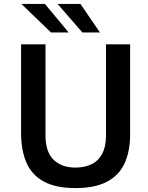

<svg xmlns="http://www.w3.org/2000/svg" viewBox="-20 -949 754 979"><path d="M365 10Q265 10 203.8 -23.2Q142.5 -56.5 115 -119.2Q87.5 -182 87.5 -271V-723H212V-258.5Q212 -174.5 253.2 -134.5Q294.5 -94.5 365 -94.5Q412.5 -94.5 447.5 -112Q482.5 -129.5 501.5 -165.8Q520.5 -202 520.5 -258.5V-723H643.5V-264Q643.5 -178 615.5 -116.8Q587.5 -55.5 526.2 -22.8Q465 10 365 10ZM240 -783.5 89 -929H209L330 -783.5ZM400 -783.5 273.5 -929H390L489.5 -783.5Z"/></svg>

Font: Public Sans Thin SemiBold
Style: Regular
Weight: 600
Version: Version 2.001